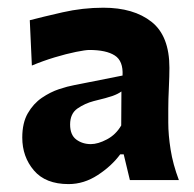

<svg xmlns="http://www.w3.org/2000/svg" viewBox="-20 -837 494 488"><path d="M154.3 -369.1Q95.7 -369.1 66.2 -403.8Q36.6 -438.5 36.6 -487.3Q36.6 -524.9 50.8 -549.3Q64.9 -573.7 86.4 -588.4Q107.9 -603 130.1 -610.4Q152.3 -617.7 168.5 -620.6L291.5 -645Q293.5 -682.1 271.7 -696Q250 -710 207 -710Q197.3 -710 173.1 -705.1Q148.9 -700.2 118.9 -691.2Q88.9 -682.1 61 -670.4L55.7 -785.6Q87.4 -793.9 138.9 -805.7Q190.4 -817.4 242.7 -817.4Q319.8 -817.4 365.2 -781.5Q410.6 -745.6 410.6 -664.6Q410.6 -644 409.2 -614Q407.7 -584 407.7 -560.1V-525.4Q407.7 -494.1 413.6 -457Q419.4 -419.9 434.6 -379.4H310.1L294.4 -444.8H285.6Q263.7 -415 228.5 -392.1Q193.4 -369.1 154.3 -369.1ZM210.9 -470.7Q229 -470.7 251.7 -482.7Q274.4 -494.6 288.1 -518.1L288.6 -604.5Q279.8 -598.1 266.4 -593.3Q252.9 -588.4 218.3 -580.1Q195.8 -574.2 177 -561.3Q158.2 -548.3 158.2 -520.5Q158.2 -494.1 173.8 -482.4Q189.5 -470.7 210.9 -470.7Z"/></svg>

Font: Pinar DS2-Bold
Style: Regular
Weight: 700
Designer: Amin Abedi
Version: Version 2.000